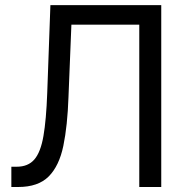

<svg xmlns="http://www.w3.org/2000/svg" viewBox="-20 -748 753 768"><path d="M25.4 0V-81.1H46.9Q92.3 -81.1 117.4 -110.1Q142.6 -139.2 153.8 -204.1Q165 -269 168.9 -376L181.6 -727.5H625V0H537.1V-649.4H265.6L253.9 -359.4Q250 -245.1 233.4 -164.8Q216.8 -84.5 174.8 -42.2Q132.8 0 52.7 0Z"/></svg>

Font: Inter
Style: Regular
Weight: 400
Designer: Rasmus Andersson
Foundry: rsms
Version: Version 4.000;git-8c9346024